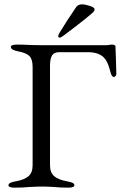

<svg xmlns="http://www.w3.org/2000/svg" viewBox="-20 -858 557 883"><path d="M19 0ZM19 -6Q19 -13 27 -17Q35 -21 52 -24Q92 -31 111 -47.5Q130 -64 130 -98V-550Q130 -585 115.5 -600Q101 -615 63 -622Q30 -628 30 -642Q30 -653 59 -653Q87 -653 123 -651L177 -650H467Q475 -650 482.5 -651.5Q490 -653 493 -653Q500 -653 505.5 -651Q511 -649 511 -644Q511 -627 513 -591Q515 -539 515 -518Q515 -513 511.5 -508.5Q508 -504 504 -504Q495 -504 490 -520Q488 -526 483 -544Q478 -562 471 -575Q464 -588 455 -596Q431 -618 384 -618H252Q229 -618 219.5 -603Q210 -588 210 -556V-98Q210 -64 229.5 -47.5Q249 -31 289 -24Q306 -21 314 -17Q322 -13 322 -6Q322 5 293 5Q256 5 229 2Q197 0 176 0Q151 0 115 2Q85 5 48 5Q19 5 19 -6ZM248 -691Q248 -698 253 -706Q288 -764 330 -825Q339 -838 357 -838Q371 -838 393 -831Q415 -824 415 -815Q415 -810 411.5 -805.5Q408 -801 402 -796Q380 -776 317 -728L272 -694Q260 -685 254 -685Q248 -685 248 -691Z"/></svg>

Font: EB Garamond
Style: Regular
Weight: 400
Designer: Georg Duffner and Octavio Pardo
Foundry: Georg Duffner
Version: Version 1.000; ttfautohint (v1.6)